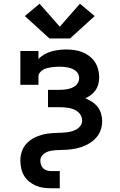

<svg xmlns="http://www.w3.org/2000/svg" viewBox="-20 -803 640 1028"><path d="M253 205Q232 205 211 202Q190 199 171 190.5Q152 182 135.5 168.5Q119 155 108.5 137Q98 119 93.5 98Q89 77 89 56Q89 43 91.5 29Q94 15 99 2Q104 -11 112 -22Q120 -33 130.5 -42.5Q141 -52 153 -59.5Q165 -67 177.5 -72Q190 -77 203.5 -81Q217 -85 230.5 -87Q244 -89 258 -90Q272 -91 285.5 -91.5Q299 -92 313 -92.5Q327 -93 341 -95Q355 -97 368 -101Q381 -105 393 -112.5Q405 -120 412.5 -132Q420 -144 420 -158Q420 -171 414 -183Q408 -195 398 -203.5Q388 -212 376 -217Q364 -222 351.5 -224.5Q339 -227 326 -228Q313 -229 300 -229H237V-322H300Q311 -322 322.5 -323Q334 -324 345 -326.5Q356 -329 366.5 -333.5Q377 -338 385.5 -345Q394 -352 399 -363Q404 -374 404 -385Q404 -396 399 -406.5Q394 -417 385 -424Q376 -431 365 -435.5Q354 -440 343 -442Q332 -444 320.5 -445Q309 -446 298 -446Q287 -446 275.5 -445Q264 -444 253 -442.5Q242 -441 231 -438Q220 -435 210.5 -429.5Q201 -424 193.5 -414.5Q186 -405 186 -394V-349H89V-530H186V-487Q200 -502 218 -512Q236 -522 255 -527.5Q274 -533 294.5 -535.5Q315 -538 335 -538Q356 -538 378 -535Q400 -532 420.5 -524Q441 -516 458.5 -502.5Q476 -489 488 -471Q500 -453 505.5 -431.5Q511 -410 511 -388Q511 -370 506.5 -352.5Q502 -335 492 -320.5Q482 -306 467.5 -295Q453 -284 437 -277Q455 -269 472.5 -258Q490 -247 502.5 -231Q515 -215 521 -195Q527 -175 527 -155Q527 -141 524.5 -127.5Q522 -114 517 -101Q512 -88 504 -77Q496 -66 486 -56.5Q476 -47 464.5 -39.5Q453 -32 440.5 -26Q428 -20 415 -15.5Q402 -11 388.5 -8Q375 -5 361.5 -3.5Q348 -2 334 -1Q320 0 306.5 0Q293 0 279 1Q265 2 251.5 4.5Q238 7 225.5 13.5Q213 20 204.5 31.5Q196 43 196 56Q196 68 199.5 79Q203 90 211 98Q219 106 230.5 109.5Q242 113 253 113H300V205ZM355 -597H245L113 -717L192 -783L300 -660L408 -783L487 -717Z"/></svg>

Font: Iosevka Slab Semibold Extended
Style: Regular
Weight: 600
Width: 7
Monospace: yes
Designer: Belleve Invis
Foundry: Belleve Invis
Version: Version 11.1.0; ttfautohint (v1.8.3)